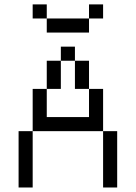

<svg xmlns="http://www.w3.org/2000/svg" viewBox="-20 -832 602 852"><path d="M62.5 0H125V-250H62.5ZM125 -250H437.5V-437.5H375V-312.5H187.5V-437.5H125ZM125 -750H187.5V-812.5H125ZM187.5 -437.5H250V-562.5H187.5ZM187.5 -687.5H375V-750H187.5ZM250 -562.5H312.5V-625H250ZM312.5 -437.5H375V-562.5H312.5ZM375 -750H437.5V-812.5H375ZM437.5 0H500V-250H437.5Z"/></svg>

Font: ChillMoonMono
Style: Regular
Weight: 400
Designer: Warren2060
Foundry: ChillType
Version: Version 1.000;Glyphs 3.1.1 (3135)